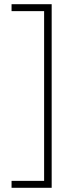

<svg xmlns="http://www.w3.org/2000/svg" viewBox="-20 -735 347 914"><path d="M35 126H190V-682H35V-715H226V159H35Z"/></svg>

Font: Noto Sans Lao Looped ExtraCondensed ExtraLight
Style: Regular
Weight: 200
Width: 2
Designer: Mark Frömberg, Ben Mitchell
Foundry: The Fontpad Ltd
Version: Version 1.002; ttfautohint (v1.8.4.7-5d5b)